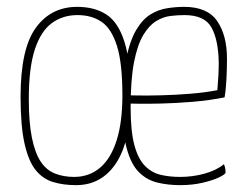

<svg xmlns="http://www.w3.org/2000/svg" viewBox="-20 -530 720 560"><path d="M202 10Q165 10 135 1Q105 -8 84 -34Q63 -60 51.5 -111.5Q40 -163 40 -248Q40 -388 84.5 -449Q129 -510 205 -510Q256 -510 290.5 -487.5Q325 -465 343 -408Q361 -351 361 -248Q361 -118 318.5 -54Q276 10 202 10ZM196 -14Q240 -14 271.5 -40.5Q303 -67 320 -120Q337 -173 337 -252Q337 -346 321 -396.5Q305 -447 276 -466.5Q247 -486 206 -486Q163 -486 131 -462.5Q99 -439 81.5 -385.5Q64 -332 64 -241Q64 -173 73 -128.5Q82 -84 98.5 -59Q115 -34 140 -24Q165 -14 196 -14ZM506 10Q470 10 439 2.5Q408 -5 385 -28Q362 -51 349.5 -97.5Q337 -144 337 -221Q337 -304 348 -358Q359 -412 377.5 -443Q396 -474 419 -488Q442 -502 467.5 -506Q493 -510 517 -510Q585 -510 613.5 -468.5Q642 -427 642 -359Q642 -330 640.5 -299.5Q639 -269 635 -246Q590 -237 541 -233Q492 -229 450 -228Q408 -227 382 -227.5Q356 -228 356 -228V-252Q356 -252 382.5 -251.5Q409 -251 449.5 -252Q490 -253 534 -256.5Q578 -260 614 -267Q616 -290 617 -309.5Q618 -329 618 -347Q617 -413 597 -449.5Q577 -486 518 -486Q499 -486 477.5 -483.5Q456 -481 435.5 -468.5Q415 -456 398 -428Q381 -400 371 -349Q361 -298 361 -217Q361 -147 372 -106.5Q383 -66 403 -46Q423 -26 449 -20Q475 -14 505 -14Q542 -14 576.5 -23.5Q611 -33 633 -51Q636 -45 637 -38Q638 -31 638 -27Q638 -22 619.5 -13Q601 -4 571 3Q541 10 506 10Z"/></svg>

Font: Yanone Kaffeesatz ExtraLight
Style: Regular
Weight: 200
Designer: Yanone (Cyrillic: Daniel Pouzeot, Huerta Tipografica, and Cyreal)
Foundry: Yanone
Version: Version 2.003